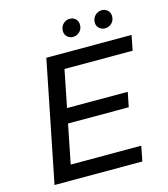

<svg xmlns="http://www.w3.org/2000/svg" viewBox="-126 -976 942 1075"><g transform="rotate(-15 345.0 -438.5)"><path d="M227 -398H587L570 -313H210ZM173 -87H582L565 0H56L196 -700H690L673 -613H278ZM557 -774Q537 -774 523 -787Q509 -800 509 -820Q509 -845 525.5 -861Q542 -877 564 -877Q584 -877 598 -864Q612 -851 612 -830Q612 -805 595.5 -789.5Q579 -774 557 -774ZM372 -774Q352 -774 338 -787Q324 -800 324 -820Q324 -845 340 -861Q356 -877 378 -877Q399 -877 412.5 -864Q426 -851 426 -830Q426 -805 409.5 -789.5Q393 -774 372 -774Z"/></g></svg>

Font: MOST Montserrat Medium
Style: Italic
Weight: 500
Italic angle: -11.3°
Designer: Julieta Ulanovsky
Foundry: Julieta Ulanovsky
Version: Version 8.000;March 11, 2024;FontCreator 15.0.0.2926 64-bit